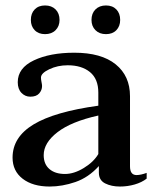

<svg xmlns="http://www.w3.org/2000/svg" viewBox="-20 -673 568 703"><path d="M93 -600Q93 -624 107 -638.5Q121 -653 145 -653Q169 -653 183.5 -638.5Q198 -624 198 -600Q198 -577 183.5 -562.5Q169 -548 145 -548Q121 -548 107 -562.5Q93 -577 93 -600ZM315 -600Q315 -624 329.5 -638.5Q344 -653 368 -653Q392 -653 406 -638.5Q420 -624 420 -600Q420 -577 406 -562.5Q392 -548 368 -548Q344 -548 329.5 -562.5Q315 -577 315 -600ZM26 -96Q26 -171 103 -217.5Q180 -264 340 -286V-334Q340 -384 309.5 -409Q279 -434 228 -434Q191 -434 160.5 -419.5Q130 -405 130 -389Q130 -382 132 -372.5Q134 -363 134 -358Q134 -343 123.5 -331Q113 -319 91 -319Q72 -319 58.5 -333Q45 -347 45 -372Q45 -424 104 -452Q163 -480 252 -480Q351 -480 403.5 -437.5Q456 -395 456 -321V-64Q456 -32 480 -32Q495 -32 517 -40V-19Q499 -5 473 2.5Q447 10 419 10Q388 10 365 -1.5Q342 -13 342 -41V-65Q304 -23 256 -6.5Q208 10 162 10Q100 10 63 -18.5Q26 -47 26 -96ZM340 -109V-250Q241 -228 190.5 -189Q140 -150 140 -105Q140 -72 161 -54Q182 -36 218 -36Q251 -36 287 -58Q323 -80 340 -109Z"/></svg>

Font: Taviraj Medium
Style: Regular
Weight: 500
Designer: Katatrad Team
Foundry: CadsonDemak
Version: Version 1.001